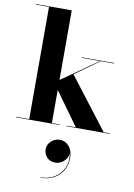

<svg xmlns="http://www.w3.org/2000/svg" viewBox="-115 -821 877 1252"><g transform="rotate(10 324.0 -195.0)"><path d="M245 170.5Q245 139.7 269.4 117.1Q293.8 94.5 327.4 94.5Q361.8 94.5 387 122.9Q412.2 151.3 412.2 200.1Q412.2 245.7 391.6 282.1Q371 318.5 333 339.5Q295 360.5 243.4 360.5V357.7Q295.8 357.7 335.6 333.5Q375.4 309.3 394.8 266.9Q414.2 224.5 405 169.7Q403.8 190.5 391.8 207.9Q379.8 225.3 361.2 235.9Q342.6 246.5 321.8 246.5Q285.4 246.5 265.2 223.7Q245 200.9 245 170.5ZM19 -3.5H105.5V-746.5H19V-750H255.5V-289L494.5 -456.5H372V-460H587.5V-456.5H499.5L339 -341.5L598.5 -3.5H639.5V0H352.5V-3.5H414L255.5 -223V-3.5H307.5V0H19Z"/></g></svg>

Font: Bodoni* 48
Style: Bold
Weight: 700
Version: Version 2.2